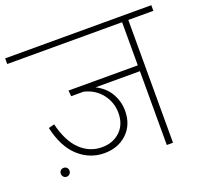

<svg xmlns="http://www.w3.org/2000/svg" viewBox="-132 -820 1014 958"><g transform="rotate(-20 375.0 -341.0)"><path d="M763 -652H630V0H597V-392H361Q410 -368 435 -325Q460 -282 460 -232Q460 -158 412.5 -113Q365 -68 292 -68Q215 -68 156 -121Q97 -174 73 -281L104 -289Q127 -194 176 -147Q225 -100 290 -100Q349 -100 387 -136Q425 -172 425 -233Q425 -290 390.5 -334Q356 -378 298 -392H232L229 -423H597V-652H-13V-682H763ZM51 -46Q51 -56 57.5 -62.5Q64 -69 74 -69Q84 -69 90.5 -62.5Q97 -56 97 -46Q97 -36 90.5 -29Q84 -22 74 -22Q64 -22 57.5 -29Q51 -36 51 -46Z"/></g></svg>

Font: FiraGO UltraLight
Style: Regular
Weight: 200
Designer: bBox Type
Foundry: bBox Type GmbH
Version: Version 1.001